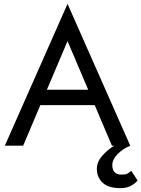

<svg xmlns="http://www.w3.org/2000/svg" viewBox="-20 -755 733 995"><path d="M660 130 693 180Q682 195 659.5 207.5Q637 220 605 220Q542 220 512 192Q482 164 482 120Q482 85 507.5 55Q533 25 571 0H560L471 -210H189L100 0H5L330 -735L655 0Q616 16 589 44Q562 72 562 100Q562 127 575 138.5Q588 150 610 150Q630 150 640 145Q650 140 660 130ZM330 -542 223 -290H437Z"/></svg>

Font: Von Book
Style: Regular
Weight: 400
Version: Version 4.000; ttfautohint (v1.8.4.7-5d5b)